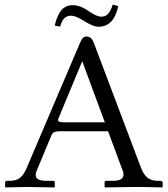

<svg xmlns="http://www.w3.org/2000/svg" viewBox="-20 -817 735 838"><path d="M422.4 -744.1Q439.5 -744.1 450.7 -755.4Q461.9 -766.6 472.2 -796.9L496.1 -790.5Q477.5 -700.2 409.2 -700.2Q386.7 -700.2 345.7 -726.1Q310.1 -748.5 291 -748.5Q272 -748.5 260.7 -737.3Q249.5 -726.1 242.2 -700.7L218.8 -705.6Q229.5 -751 248 -772.7Q266.6 -794.4 297.9 -794.4Q330.6 -794.4 370.1 -766.6Q402.3 -744.1 422.4 -744.1ZM259.3 -283.2H437.5L338.9 -549.8L235.4 -300.8Q233.4 -296.4 233.4 -292.5Q233.4 -283.2 259.3 -283.2ZM140.1 -71.8Q135.7 -61.5 135.7 -53.2Q135.7 -27.8 182.1 -27.8H210.9Q219.2 -27.8 219.2 -19.5V-1L217.3 1Q118.2 -1 93.8 -1L4.4 1L2.4 -1V-19.5Q2.4 -27.8 10.3 -27.8H22Q51.3 -27.8 67.4 -40.8Q83.5 -53.7 95.2 -81.1L328.6 -628.4Q335.4 -644.5 341.8 -651.1Q348.1 -657.7 356 -657.7Q368.7 -657.7 376.5 -650.9Q384.3 -644 390.1 -628.4L594.7 -86.4Q606 -56.2 623 -42Q640.1 -27.8 668.9 -27.8H680.2Q683.6 -27.8 686.8 -25.6Q689.9 -23.4 689.9 -19.5V-1L686.5 1Q610.4 -1 571.3 -1L438.5 1L436.5 -1V-19.5Q436.5 -27.8 444.3 -27.8H472.2Q519 -27.8 519 -55.2Q519 -63.5 515.6 -71.8L451.7 -244.1H241.2Q223.6 -244.1 216.1 -240Q208.5 -235.8 204.6 -226.6Z"/></svg>

Font: Libertinage
Style: b
Weight: 400
Designer: OSP
Foundry: OSP
Version: Version 1.0; 2008; OFL relea